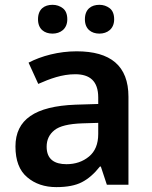

<svg xmlns="http://www.w3.org/2000/svg" viewBox="-20 -764 628 794"><path d="M137.2 -684.1C137.2 -643.6 163.6 -625 197.3 -625C229 -625 258.3 -643.6 258.3 -684.1C258.3 -705.1 252 -720.7 239.7 -730C227.5 -739.3 213.4 -744.1 197.3 -744.1C163.6 -744.1 137.2 -726.6 137.2 -684.1ZM331.1 -684.1C331.1 -643.6 357.9 -625 391.1 -625C422.9 -625 452.1 -643.6 452.1 -684.1C452.1 -705.1 445.8 -720.7 433.6 -730C421.4 -739.3 407.2 -744.1 391.1 -744.1C357.9 -744.1 331.1 -726.6 331.1 -684.1ZM296.9 -551.8C222.7 -551.8 151.4 -532.7 98.1 -504.9L138.2 -417C187 -438.5 236.3 -457 291 -457C351.1 -457 386.2 -429.2 386.2 -360.8V-334L292 -331.1C125.5 -324.7 43.9 -270 43.9 -158.2C43.9 -100.6 60.1 -58.1 92.3 -31.2C124 -3.9 164.6 9.8 212.9 9.8C257.3 9.8 293 2.9 318.8 -10.7C344.7 -23.9 369.6 -45.4 393.1 -75.2H397L421.9 0H511.2V-363.8C511.2 -492.2 437 -551.8 296.9 -551.8ZM386.2 -255.9V-210C386.2 -168.5 373.5 -137.7 348.1 -116.7C322.8 -95.7 291.5 -85 254.9 -85C205.6 -85 172.9 -105 172.9 -157.2C172.9 -186 183.6 -208.5 205.1 -225.6C226.1 -242.7 264.6 -252 319.8 -253.9Z"/></svg>

Font: Noto Reveo Sans
Style: Regular
Weight: 600
Designer: Monotype Design Team
Foundry: Monotype Imaging Inc.
Version: Version 2.007